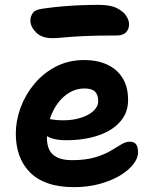

<svg xmlns="http://www.w3.org/2000/svg" viewBox="-20 -760 629 790"><path d="M285 10Q222 10 176.5 -6Q131 -22 102 -52Q73 -82 59 -122Q45 -162 45 -210Q45 -263 64.5 -316.5Q84 -370 121 -414.5Q158 -459 210 -486Q262 -513 327 -513Q380 -513 420.5 -494.5Q461 -476 484 -439.5Q507 -403 507 -349Q507 -307 487 -276Q467 -245 432.5 -224.5Q398 -204 352 -193.5Q306 -183 254 -183Q198 -183 170.5 -201.5Q143 -220 143 -244Q143 -258 149.5 -264.5Q156 -271 171 -271Q182 -271 197.5 -268Q213 -265 241 -265Q279 -265 311.5 -275Q344 -285 364 -303Q384 -321 384 -344Q384 -370 371 -383Q358 -396 327 -396Q294 -396 265.5 -379Q237 -362 216.5 -333.5Q196 -305 184.5 -268.5Q173 -232 173 -193Q173 -165 182.5 -144.5Q192 -124 215 -112.5Q238 -101 276 -101Q332 -101 370.5 -112.5Q409 -124 434.5 -139Q460 -154 478.5 -165.5Q497 -177 514 -177Q532 -177 540 -166Q548 -155 548 -133Q548 -109 528 -83.5Q508 -58 472.5 -37Q437 -16 389 -3Q341 10 285 10ZM195 -603Q152 -603 128.5 -626.5Q105 -650 105 -676Q105 -692 115 -706.5Q125 -721 160 -725Q203 -731 239.5 -734Q276 -737 312 -738.5Q348 -740 388 -740Q434 -740 461 -726.5Q488 -713 499.5 -694.5Q511 -676 511 -661Q511 -639 498 -626.5Q485 -614 461 -614Q377 -614 325.5 -611.5Q274 -609 244 -606Q214 -603 195 -603Z"/></svg>

Font: Shantell Sans SemiBold
Style: Regular
Weight: 600
Designer: Stephen Nixon, Anya Danilova, Shantell Martin
Foundry: Arrow Type
Version: Version 1.011;[c5ecc13dd]